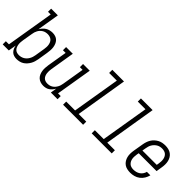

<svg xmlns="http://www.w3.org/2000/svg" viewBox="50 -1549 2371 2371"><g transform="rotate(45 1235.0 -363.5)"><path d="M217 8Q193 8 170.5 1Q148 -6 132 -22Q116 -38 106.5 -59.5Q97 -81 94 -104L76 0H-30V-55H24L128 -680H81V-735H198L150 -444Q162 -465 178.5 -483.5Q195 -502 215.5 -514.5Q236 -527 259.5 -532.5Q283 -538 306 -538Q306 -538 306 -538Q306 -538 306 -538Q331 -538 355.5 -530Q380 -522 397 -504.5Q414 -487 423.5 -464Q433 -441 436.5 -416Q440 -391 438 -364.5Q436 -338 432 -312L411 -182Q407 -159 400 -135.5Q393 -112 380.5 -90Q368 -68 350.5 -48.5Q333 -29 311.5 -16Q290 -3 265.5 2.5Q241 8 217 8ZM203 -47Q221 -47 239.5 -51.5Q258 -56 274.5 -65.5Q291 -75 304.5 -89.5Q318 -104 327.5 -121Q337 -138 342.5 -155.5Q348 -173 351 -191L372 -321Q375 -341 376 -360Q377 -379 374 -397Q371 -415 363.5 -432Q356 -449 342.5 -460.5Q329 -472 311 -477.5Q293 -483 274 -483Q257 -483 239 -479Q221 -475 205.5 -465.5Q190 -456 177 -442.5Q164 -429 155.5 -413Q147 -397 141.5 -380Q136 -363 134 -345L112 -215Q109 -196 107.5 -176.5Q106 -157 108.5 -138.5Q111 -120 117.5 -102.5Q124 -85 136 -72Q148 -59 166 -53Q184 -47 203 -47Z M685 8Q658 8 633.5 0Q609 -8 591 -24.5Q573 -41 562.5 -64Q552 -87 548 -112.5Q544 -138 545.5 -164.5Q547 -191 551 -218L594 -475H547V-530H664L611 -209Q608 -190 607 -171Q606 -152 608.5 -134Q611 -116 617.5 -99.5Q624 -83 636.5 -70.5Q649 -58 666 -52.5Q683 -47 702 -47Q720 -47 737 -51Q754 -55 770 -64.5Q786 -74 798.5 -88Q811 -102 820 -118Q829 -134 834 -150.5Q839 -167 842 -185L890 -475H843V-530H960L881 -55H928V0H811L824 -81Q814 -62 799.5 -44.5Q785 -27 766.5 -14.5Q748 -2 726.5 3Q705 8 685 8Z M1024 0V-55H1179L1283 -680H1149V-735H1353L1241 -55H1374V0Z M1524 0V-55H1679L1783 -680H1649V-735H1853L1741 -55H1874V0Z M2204 8Q2176 8 2148.5 2Q2121 -4 2099.5 -19.5Q2078 -35 2064 -57.5Q2050 -80 2043.5 -106Q2037 -132 2037.5 -160.5Q2038 -189 2043 -218L2065 -348Q2069 -373 2077 -397.5Q2085 -422 2098.5 -444.5Q2112 -467 2132 -485.5Q2152 -504 2175.5 -516.5Q2199 -529 2224.5 -533.5Q2250 -538 2275 -538Q2302 -538 2329 -531.5Q2356 -525 2377.5 -509.5Q2399 -494 2412.5 -471.5Q2426 -449 2432 -423Q2438 -397 2437.5 -368.5Q2437 -340 2432 -312L2420 -237H2108L2103 -209Q2100 -189 2099 -169.5Q2098 -150 2101 -132Q2104 -114 2112.5 -97.5Q2121 -81 2134.5 -69Q2148 -57 2166.5 -52Q2185 -47 2204 -47Q2226 -47 2248.5 -52.5Q2271 -58 2290.5 -71Q2310 -84 2323.5 -104Q2337 -124 2342 -146H2403Q2395 -113 2377 -83Q2359 -53 2331 -31.5Q2303 -10 2269.5 -1Q2236 8 2204 8ZM2117 -293H2367L2372 -321Q2375 -341 2376 -360Q2377 -379 2374 -397.5Q2371 -416 2363 -432.5Q2355 -449 2342 -460.5Q2329 -472 2310.5 -477.5Q2292 -483 2273 -483Q2255 -483 2236.5 -479Q2218 -475 2201.5 -465Q2185 -455 2171 -440.5Q2157 -426 2147.5 -409.5Q2138 -393 2133 -375Q2128 -357 2125 -339Z"/></g></svg>

Font: Iosevka Slab Light Oblique
Style: Regular
Weight: 300
Italic angle: -9°
Monospace: yes
Designer: Belleve Invis
Foundry: Belleve Invis
Version: Version 11.1.1; ttfautohint (v1.8.3)